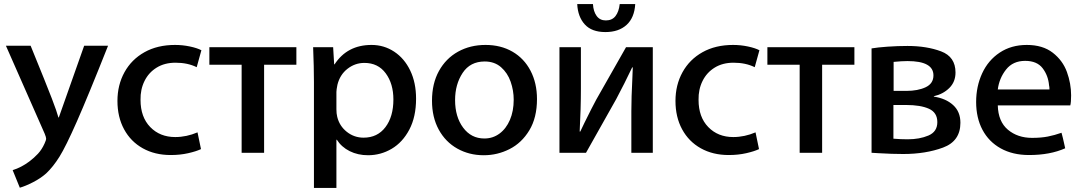

<svg xmlns="http://www.w3.org/2000/svg" viewBox="-20 -720 5302 940"><path d="M266 -145H268L392 -496H509Q411 -249 356.5 -125.5Q302 -2 271 47.5Q240 97 206 129Q179 153 142 172Q105 191 77 199L42 113Q84 100 123 71Q147 53 166 32.5Q185 12 198 -17Q206 -35 206 -40Q206 -48 199 -65L9 -496H130Q208 -305 233.5 -238.5Q259 -172 266 -145Z M816 39Q738 39 679 6Q620 -27 587.5 -87Q555 -147 555 -226Q555 -304 589.5 -366.5Q624 -429 687.5 -464.5Q751 -500 837 -500Q874 -500 909.5 -492.5Q945 -485 966 -474L943 -391Q899 -413 839 -413Q786 -413 747 -389Q708 -365 687.5 -323.5Q667 -282 668 -231Q668 -147 715.5 -98Q763 -49 838 -49Q893 -49 947 -72L964 10Q941 21 901.5 30Q862 39 816 39Z M1273 -403V28H1163V-403H1005V-489H1431V-403Z M1513 -489H1611L1616 -405H1618Q1680 -500 1799 -500Q1860 -500 1910 -467Q1960 -434 1988.5 -374.5Q2017 -315 2017 -237Q2017 -148 1984 -85.5Q1951 -23 1897.5 8.5Q1844 40 1782 40Q1732 40 1692 20Q1652 0 1629 -36H1627V200H1517V-318Q1517 -391 1513 -489ZM1631 -148Q1642 -103 1678 -74.5Q1714 -46 1760 -46Q1828 -46 1867 -97.5Q1906 -149 1906 -233Q1906 -310 1868.5 -361Q1831 -412 1764 -412Q1718 -412 1681 -383Q1644 -354 1632 -305Q1627 -280 1627 -270V-185Q1627 -164 1631 -148Z M2095 -227Q2095 -311 2129 -372.5Q2163 -434 2222.5 -467Q2282 -500 2357 -500Q2432 -500 2489 -467Q2546 -434 2577.5 -373.5Q2609 -313 2609 -235Q2609 -144 2571.5 -82Q2534 -20 2474.5 10Q2415 40 2349 40H2348Q2277 40 2219 7.5Q2161 -25 2128 -85.5Q2095 -146 2095 -227ZM2495 -232Q2495 -277 2480 -320Q2465 -363 2433 -391Q2401 -419 2353 -419Q2282 -419 2245 -363Q2208 -307 2208 -230Q2208 -148 2247.5 -95Q2287 -42 2351 -42H2352Q2393 -42 2425.5 -66Q2458 -90 2476.5 -133Q2495 -176 2495 -232Z M2946 -620Q2977 -620 2993.5 -641.5Q3010 -663 3014 -700H3090Q3086 -633 3047.5 -598Q3009 -563 2944 -563Q2877 -563 2843 -600.5Q2809 -638 2806 -700H2883Q2885 -664 2901 -642Q2917 -620 2946 -620ZM2818 -76H2821L2841 -118Q2880 -197 2899 -232L3045 -489H3176V28H3071V-176Q3071 -242 3076 -339Q3076 -352 3078 -390H3075Q3038 -312 2997 -235L2849 28H2719V-489H2824V-286Q2824 -189 2818 -76Z M3548 39Q3470 39 3411 6Q3352 -27 3319.5 -87Q3287 -147 3287 -226Q3287 -304 3321.5 -366.5Q3356 -429 3419.5 -464.5Q3483 -500 3569 -500Q3606 -500 3641.5 -492.5Q3677 -485 3698 -474L3675 -391Q3631 -413 3571 -413Q3518 -413 3479 -389Q3440 -365 3419.5 -323.5Q3399 -282 3400 -231Q3400 -147 3447.5 -98Q3495 -49 3570 -49Q3625 -49 3679 -72L3696 10Q3673 21 3633.5 30Q3594 39 3548 39Z M4005 -403V28H3895V-403H3737V-489H4163V-403Z M4423 -495Q4517 -495 4587.5 -468.5Q4658 -442 4658 -365Q4658 -319 4627.5 -289Q4597 -259 4552 -249V-247Q4611 -238 4646.5 -205.5Q4682 -173 4682 -119Q4682 -29 4597 2.5Q4512 34 4402 34Q4347 34 4281 30Q4253 28 4247 28V-483Q4276 -488 4325 -491.5Q4374 -495 4423 -495ZM4550 -351Q4550 -421 4423 -421Q4395 -421 4355 -417V-275H4417Q4474 -275 4512 -293Q4550 -311 4550 -351ZM4424 -38Q4482 -38 4525.5 -56.5Q4569 -75 4569 -122Q4569 -169 4528 -187.5Q4487 -206 4416 -206H4354V-41Q4390 -38 4424 -38Z M5033 -45Q5077 -45 5110 -51.5Q5143 -58 5177 -70Q5180 -60 5183.5 -45Q5187 -30 5189 -21L5195 6Q5121 39 5018 39Q4938 39 4879.5 6.5Q4821 -26 4790 -84.5Q4759 -143 4759 -221Q4759 -297 4788.5 -361Q4818 -425 4874.5 -462.5Q4931 -500 5007 -500Q5085 -500 5134 -462Q5183 -424 5203.5 -367.5Q5224 -311 5224 -253Q5224 -219 5220 -204H4865Q4867 -125 4914.5 -85Q4962 -45 5033 -45ZM5116 -302Q5112 -350 5084.5 -386Q5057 -422 4999 -422Q4939 -422 4905.5 -379.5Q4872 -337 4865 -282H5118V-283Q5118 -295 5116 -302Z"/></svg>

Font: Gmarket Sans TTF Medium
Style: Regular
Weight: 500
Designer: Creative Director : Sungho Lee; Art Director : Kiwoong Choi; Project Manager : Sori Yang, Jongwook Yoon; Font Designer :
Foundry: Sandoll Inc.
Version: Version 1.000;hotconv 1.0.109;makeotfexe 2.5.65596